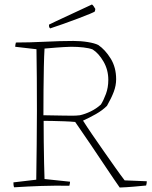

<svg xmlns="http://www.w3.org/2000/svg" viewBox="-20 -830 680 858"><path d="M515 8Q491 -26 457 -77Q423 -128 385.5 -183.5Q348 -239 316 -285Q295 -287 267 -288Q239 -289 213.5 -289.5Q188 -290 175 -290Q175 -246 175.5 -197Q176 -148 177 -103.5Q178 -59 179 -30L293 -18Q293 -11 290 0Q225 -1 165 1Q105 3 43 7Q41 2 40.5 -3.5Q40 -9 40 -15L142 -27Q143 -100 144 -183.5Q145 -267 145 -335Q145 -407 144.5 -482.5Q144 -558 143 -610L48 -621Q48 -629 51 -640Q110 -640 180.5 -643.5Q251 -647 308 -647Q342 -647 372.5 -642Q403 -637 419 -629Q450 -608 474.5 -568.5Q499 -529 499 -476Q499 -448 488.5 -420Q478 -392 458 -357Q438 -337 409 -320.5Q380 -304 351 -291Q368 -264 393 -227.5Q418 -191 445 -152.5Q472 -114 496 -80Q520 -46 537 -24L636 -20Q636 -11 633 -1Q614 1 579 4Q544 7 515 8ZM174 -315Q231 -314 260 -313.5Q289 -313 304.5 -313Q320 -313 337 -315Q360 -320 385 -332Q410 -344 431 -363Q443 -382 453.5 -410.5Q464 -439 464 -473Q464 -518 442.5 -555Q421 -592 394 -609Q379 -615 353 -618Q327 -621 298 -621Q265 -620 233 -617.5Q201 -615 179 -613Q177 -581 176 -532.5Q175 -484 174.5 -428Q174 -372 174 -315ZM204 -703Q199 -708 199 -713V-720L230 -735L376 -803L391 -810Q398 -805 406 -790L404 -779Q403 -777 381.5 -768Q360 -759 328 -747Q296 -735 262.5 -723Q229 -711 204 -703Z"/></svg>

Font: Labrada ExtraLight
Style: Regular
Weight: 200
Designer: Mercedes Jáuregui
Foundry: Omnibus-Type Team
Version: Version 1.000; ttfautohint (v1.8.4.7-5d5b)